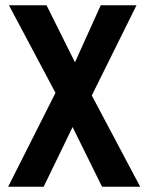

<svg xmlns="http://www.w3.org/2000/svg" viewBox="-20 -710 558 730"><path d="M11 0 191 -357 14 -690H157L265 -473L363 -690H499L329 -347L513 0H368L256 -227L146 0Z"/></svg>

Font: Radio Canada Condensed SemiBold
Style: Regular
Weight: 600
Width: 3
Designer: Charles Daoud, Etienne Aubert Bonn, Alexandre Saumier Demers, Jacques Le Bailly
Foundry: Radio-Canada
Version: Version 2.104; ttfautohint (v1.8.4.7-5d5b);gftools[0.9.28.de